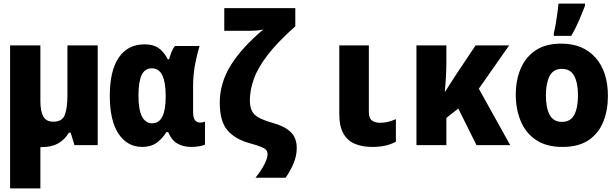

<svg xmlns="http://www.w3.org/2000/svg" viewBox="-20 -805 3418 1065"><path d="M211 11Q207 11 204 11V240H36V-553H204V-244Q204 -188 220 -159Q236 -130 276 -130Q326 -130 340 -169Q354 -208 354 -277V-553H522V0H393L372 -69H362Q339 -30 302.5 -9.5Q266 11 211 11Z M769 10Q686 10 637.5 -63Q589 -136 589 -274Q589 -413 639 -486Q689 -559 782 -559Q830 -559 859.5 -538.5Q889 -518 911 -476H918Q923 -496 931 -516Q939 -536 951 -550H1087Q1075 -513 1063 -452.5Q1051 -392 1051 -326V-185Q1051 -151 1062 -138Q1073 -125 1090 -125Q1105 -125 1117 -130V-3Q1111 1 1089.5 5.5Q1068 10 1041 10Q996 10 963.5 -9Q931 -28 913 -72H903Q879 -34 847.5 -12Q816 10 769 10ZM824 -121Q899 -121 899 -268V-274Q899 -348 880.5 -387Q862 -426 822 -426Q783 -426 765.5 -388Q748 -350 748 -276Q748 -195 768 -158Q788 -121 824 -121Z M1397 181Q1427 144 1445.5 108.5Q1464 73 1464 51Q1464 36 1456.5 27Q1449 18 1428 9.5Q1407 1 1367 -10Q1283 -33 1241 -83Q1199 -133 1199 -235Q1199 -344 1259.5 -442Q1320 -540 1441 -642Q1425 -637 1400.5 -635.5Q1376 -634 1358 -634H1224V-760H1618V-659Q1520 -572 1465 -500.5Q1410 -429 1388 -367Q1366 -305 1366 -248Q1366 -211 1378 -188.5Q1390 -166 1417.5 -151.5Q1445 -137 1490 -124Q1557 -106 1591.5 -73.5Q1626 -41 1626 16Q1626 59 1608.5 101Q1591 143 1564 181Z M2045 10Q1990 10 1949 -7Q1908 -24 1885 -64Q1862 -104 1862 -173V-553H2026V-183Q2026 -149 2043.5 -136.5Q2061 -124 2088 -124Q2112 -124 2132 -129Q2152 -134 2176 -144V-19Q2151 -5 2118.5 2.5Q2086 10 2045 10Z M2290 0V-553H2456V-458Q2456 -423 2453.5 -377.5Q2451 -332 2447 -298H2450Q2466 -323 2480.5 -345.5Q2495 -368 2513 -396L2618 -553H2804L2636 -313L2810 0H2623L2522 -203L2456 -151V0Z M3100 10Q3011 10 2953.5 -28.5Q2896 -67 2868.5 -133Q2841 -199 2841 -280Q2841 -361 2868.5 -425Q2896 -489 2951.5 -526Q3007 -563 3093 -563Q3214 -563 3283 -485.5Q3352 -408 3352 -273Q3352 -194 3326.5 -130Q3301 -66 3245.5 -28Q3190 10 3100 10ZM3097 -129Q3145 -129 3165.5 -168.5Q3186 -208 3186 -276Q3186 -345 3165 -384Q3144 -423 3097 -423Q3049 -423 3028.5 -383Q3008 -343 3008 -276Q3008 -207 3029 -168Q3050 -129 3097 -129ZM3052 -622Q3057 -641 3062.5 -671.5Q3068 -702 3072 -733.5Q3076 -765 3078 -785H3225V-773Q3210 -734 3192 -692Q3174 -650 3149 -606H3052Z"/></svg>

Font: Noto Sans Mono SemiCondensed Black
Style: Regular
Weight: 900
Width: 4
Designer: Monotype Design Team
Foundry: Monotype Imaging Inc.
Version: Version 2.014; ttfautohint (v1.8.4.7-5d5b)